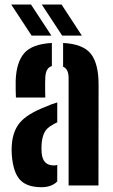

<svg xmlns="http://www.w3.org/2000/svg" viewBox="-20 -792 484 820"><path d="M48 -375.5Q47.5 -384.5 47 -408Q46.5 -431.5 47 -448.5Q50 -527 84 -565.5Q118 -604 201.5 -608.5V-510Q176 -502.5 173.5 -463Q173 -454.5 172.8 -437.8Q172.5 -421 172.8 -403.5Q173 -386 173.5 -375.5ZM273 0V-458.5Q273 -497.5 249.5 -507V-608.5Q336 -604 368.8 -561.2Q401.5 -518.5 401 -428.5L400.5 0ZM30.5 -128.5Q28.5 -152.5 30.5 -174.5Q35 -233.5 66 -269.5Q97 -305.5 172 -335Q185 -341 198.2 -345.8Q211.5 -350.5 224.5 -354.5V-269.5Q219.5 -267.5 214.5 -264.8Q209.5 -262 204.5 -259Q177.5 -244.5 168.2 -222.8Q159 -201 157.5 -174.5Q156.5 -155.5 158 -138.5Q162.5 -85.5 210 -85.5Q217 -85.5 224.5 -87.5V-17Q200.5 7.5 157 7.5Q95 7.5 65.8 -23.8Q36.5 -55 30.5 -128.5ZM115 -640 28 -772.5H112.5L199.5 -640ZM245.5 -640 158.5 -772.5H243L329.5 -640Z"/></svg>

Font: Big Shoulders Stencil Display ExtraBold
Style: Regular
Weight: 800
Designer: Patric King
Foundry: XO Type Co
Version: Version 1.000